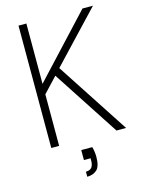

<svg xmlns="http://www.w3.org/2000/svg" viewBox="-133 -778 798 1061"><g transform="rotate(-15 266.5 -247.5)"><path d="M80 0V-700H125V-355L446 -700H506L237 -415L508 0H453L205 -380L125 -295V0ZM231 205V176Q255 176 265 162.5Q275 149 275 124V111H237V54H300Q304 68 306 83Q308 98 308 111Q308 166 286.5 185.5Q265 205 231 205Z"/></g></svg>

Font: DM Sans 10pt ExtraLight
Style: Regular
Weight: 250
Version: Version 4.004;gftools[0.9.30]